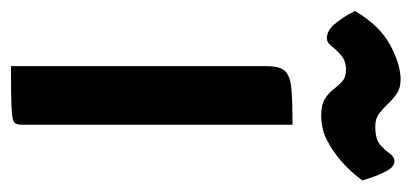

<svg xmlns="http://www.w3.org/2000/svg" viewBox="-276 -516 732 341"><g transform="rotate(90 89.5 -346.0)"><path d="M37 0V-455Q37 -478 46 -487Q55 -496 77 -498Q99 -500 141 -500V-19Q141 -9 136.5 -5.5Q132 -2 110.5 -1Q89 0 37 0ZM125 -551Q105 -551 95 -557.5Q85 -564 78.5 -572.5Q72 -581 64.5 -588Q57 -595 43 -595Q28 -595 18 -586.5Q8 -578 1.5 -569.5Q-5 -561 -12 -561Q-26 -561 -37 -574Q-48 -587 -54.5 -599Q-61 -611 -61 -611Q-35 -655 -0.5 -673.5Q34 -692 61 -692Q76 -692 86 -685Q96 -678 104 -669.5Q112 -661 121 -654Q130 -647 144 -647Q167 -647 176.5 -655.5Q186 -664 192 -672.5Q198 -681 206 -681Q216 -681 223.5 -666.5Q231 -652 235.5 -638Q240 -624 240 -624Q239 -623 230 -611.5Q221 -600 205 -586Q189 -572 169 -561.5Q149 -551 125 -551Z"/></g></svg>

Font: Yanone Kaffeesatz SemiBold
Style: Regular
Weight: 600
Designer: Yanone (Cyrillic: Daniel Pouzeot, Huerta Tipografica, and Cyreal)
Foundry: Yanone
Version: Version 2.003